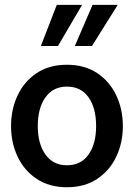

<svg xmlns="http://www.w3.org/2000/svg" viewBox="-20 -778 564 808"><path d="M261.5 10Q187.5 10 134.8 -25Q82 -60 54.2 -118.5Q26.5 -177 26.5 -247.5Q26.5 -318 54.2 -376.8Q82 -435.5 134.5 -470.5Q187 -505.5 261.5 -505.5Q336 -505.5 388.8 -470.5Q441.5 -435.5 469.2 -376.8Q497 -318 497 -247.5Q497 -177 469.2 -118.5Q441.5 -60 388.8 -25Q336 10 261.5 10ZM261.5 -82.5Q321 -82.5 352.8 -127.8Q384.5 -173 384.5 -247.5Q384.5 -323 352.8 -368.2Q321 -413.5 261.5 -413.5Q203.5 -413.5 171.2 -368.2Q139 -323 139 -247.5Q139 -173 171.2 -127.8Q203.5 -82.5 261.5 -82.5ZM295 -584.5 369.5 -757.5H475.5L367 -584.5ZM152 -584.5 219 -757.5H325.5L224 -584.5Z"/></svg>

Font: Cabin SemiCondensed SemiBold
Style: Regular
Weight: 600
Width: 4
Designer: Pablo Impallari
Foundry: Pablo Impallari. http://www.impallari.com Igino Marini. http://www.ikern.com
Version: Version 3.001